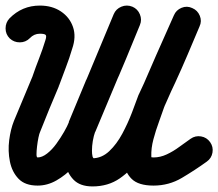

<svg xmlns="http://www.w3.org/2000/svg" viewBox="-43 -616 783 689"><path d="M64 -479Q49 -464 28 -464Q7 -464 -8 -478Q-23 -493 -23 -514Q-23 -535 -9 -550Q36 -596 100 -596Q144 -596 175.5 -575Q207 -554 219 -519Q231 -484 216 -441Q206 -407 193.5 -374.5Q181 -342 169 -309Q169 -309 168 -308Q168 -306 168 -306Q151 -266 134 -225Q117 -184 101 -143Q98 -137 95 -122.5Q92 -108 90 -91Q88 -74 88 -62.5Q88 -51 92 -51Q108 -51 126 -65Q144 -79 159.5 -100.5Q175 -122 187 -143Q199 -164 204 -177Q204 -177 204 -178Q204 -179 204 -179Q219 -216 234.5 -252.5Q250 -289 265 -326Q265 -326 265 -327Q266 -328 266 -328Q293 -386 317 -445.5Q341 -505 365 -565Q365 -565 365 -565Q365 -565 365 -565Q373 -584 392.5 -592Q412 -600 431 -592Q450 -584 458.5 -565Q467 -546 459 -526Q434 -466 409.5 -405.5Q385 -345 357 -286Q357 -286 358 -287Q358 -288 358 -288Q343 -251 328 -214Q313 -177 298 -141Q298 -141 298 -142Q298 -143 298 -143Q287 -113 267 -79Q247 -45 219.5 -16Q192 13 159.5 31.5Q127 50 92 50Q47 50 23.5 25.5Q0 1 -7.5 -36.5Q-15 -74 -10 -113Q-5 -152 7 -182Q24 -223 41 -263.5Q58 -304 75 -345Q75 -345 74 -344Q74 -343 74 -343Q85 -375 97.5 -407Q110 -439 120 -472Q125 -487 120.5 -491Q116 -495 100 -495Q79 -495 64 -479Q64 -479 64 -479Q64 -479 64 -479ZM365 -565Q374 -584 393 -592Q412 -600 432 -592Q451 -584 459 -564.5Q467 -545 459 -526Q419 -430 379 -334Q339 -238 299 -143Q299 -143 299 -144Q299 -145 299 -145Q293 -128 290 -110Q287 -92 287 -75Q287 -64 289 -55Q289 -53 292 -49Q295 -45 292 -46Q291 -46 289.5 -47Q288 -48 288 -48Q322 -48 349 -73.5Q376 -99 396 -136.5Q416 -174 430.5 -212Q445 -250 454 -275Q454 -275 455 -277Q456 -279 456 -279Q466 -300 475.5 -321Q485 -342 494 -362Q494 -362 494 -362Q494 -362 494 -362Q494 -362 494 -362Q494 -362 494 -362Q517 -411 538 -461Q559 -511 581 -561Q581 -561 581 -561Q581 -561 581 -561Q589 -580 608.5 -588Q628 -596 647 -587Q666 -579 674 -559.5Q682 -540 673 -521Q652 -471 630.5 -420.5Q609 -370 586 -320Q586 -320 586 -320Q586 -320 586 -320Q586 -320 586 -320Q586 -320 586 -320Q576 -299 566.5 -278.5Q557 -258 548 -237Q548 -237 548 -239Q549 -241 549 -241Q533 -197 511.5 -146Q490 -95 459.5 -50Q429 -5 387 24Q345 53 289 53Q244 53 220.5 28.5Q197 4 190.5 -33.5Q184 -71 189 -110.5Q194 -150 205 -179Q205 -179 205 -180Q205 -181 205 -181Q245 -277 285 -373Q325 -469 365 -565Q365 -565 365 -565Q365 -565 365 -565ZM581 -561Q589 -580 608.5 -588Q628 -596 647 -587Q666 -579 674 -559.5Q682 -540 673 -521Q642 -449 610.5 -377Q579 -305 547 -234Q547 -234 548 -235Q548 -237 548 -237Q539 -210 527.5 -179Q516 -148 507.5 -116Q499 -84 500 -55Q500 -52 501 -50Q501 -48 501 -47Q499 -50 498 -51Q497 -52 496 -52Q503 -51 508 -51Q532 -51 555.5 -62Q579 -73 600.5 -89Q622 -105 641 -118Q641 -118 641 -118Q641 -118 641 -118Q658 -130 678.5 -126.5Q699 -123 711 -106Q723 -89 719.5 -68.5Q716 -48 699 -36Q656 -5 609.5 22.5Q563 50 508 50Q454 50 429.5 26Q405 2 401.5 -36.5Q398 -75 407 -119Q416 -163 430 -203.5Q444 -244 454 -271Q454 -271 454 -273Q455 -274 455 -274Q486 -346 517.5 -418Q549 -490 581 -561Q581 -561 581 -561Q581 -561 581 -561Z"/></svg>

Font: FRB American Cursive Ultra
Style: Bold Italic
Weight: 1000
Italic angle: -25°
Version: Version 2.0;Modular Font Editor K font №1